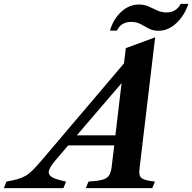

<svg xmlns="http://www.w3.org/2000/svg" viewBox="-146 -975 996 995"><path d="M196.5 -34 182.5 0H-126L-112.5 -34Q-77.5 -40.5 -54.2 -47Q-31 -53.5 -12.5 -64.5Q6 -75.5 25.2 -94.8Q44.5 -114 71.5 -146L496.5 -646.5L506 -725.5L658 -781.5L576.5 -96.5Q572.5 -64 588.2 -51.8Q604 -39.5 657 -34L643 0H299L312.5 -34Q360 -37 384.5 -43.5Q409 -50 419.2 -66Q429.5 -82 433 -113L446 -221.5H207.5L141.5 -144.5Q106.5 -103 106.5 -82.5Q106.5 -66 127.2 -55Q148 -44 196.5 -34ZM252 -273.5H452L484 -544ZM676 -815.5Q646.5 -815.5 625 -827Q603.5 -838.5 582.8 -850Q562 -861.5 534 -861.5Q481 -861.5 460 -816.5H424Q441 -876 482.2 -913.8Q523.5 -951.5 573.5 -951.5Q602.5 -951.5 624.8 -941.2Q647 -931 669 -920.8Q691 -910.5 717.5 -910.5Q766.5 -910.5 790.5 -955H830.5Q810 -894.5 767.8 -855Q725.5 -815.5 676 -815.5Z"/></svg>

Font: Libre Caslon Text Bold
Style: Italic
Weight: 700
Italic angle: -22.583°
Designer: Pablo Impallari, Rodrigo Fuenzalida, Katja Schimmel
Foundry: Pablo Impallari, Rodrigo Fuenzalida
Version: Version 2.000